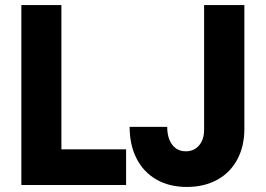

<svg xmlns="http://www.w3.org/2000/svg" viewBox="-20 -740 1063 768"><path d="M65.4 -719.7H225.6V-142.6H484.4V0H65.4ZM498.5 -232.4H648.9Q648.9 -187.5 668.9 -161.1Q689 -134.8 723.1 -134.8Q756.3 -134.8 776.6 -158.7Q796.9 -182.6 796.4 -223.6V-719.7H957.5V-225.6Q957.5 -154.3 928.7 -101.3Q899.9 -48.3 847.9 -20.3Q795.9 7.8 727.1 7.8Q657.7 7.8 606 -21.7Q554.2 -51.3 526.4 -105.7Q498.5 -160.2 498.5 -232.4Z"/></svg>

Font: Reddit Sans Fudge ExtraBold
Style: Regular
Weight: 800
Designer: Stephen Hutchings
Foundry: Reddit
Version: Version 1.011